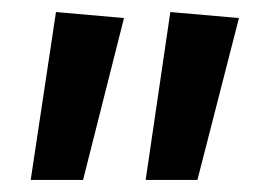

<svg xmlns="http://www.w3.org/2000/svg" viewBox="-20 -730 448 319"><path d="M73 -710 186 -700 118 -431H31ZM263 -710 377 -700 308 -431H222Z"/></svg>

Font: Maitree Semibold
Style: Regular
Weight: 600
Designer: CadsonDemak Team
Foundry: CadsonDemak
Version: Version 1.000